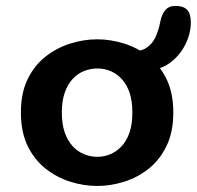

<svg xmlns="http://www.w3.org/2000/svg" viewBox="-20 -621 668 652"><path d="M310.5 10.5Q264.5 10.5 219 -3.8Q173.5 -18 135.2 -48Q97 -78 74 -125.2Q51 -172.5 51 -239Q51 -305.5 74 -352.5Q97 -399.5 135.2 -429.2Q173.5 -459 219 -473.2Q264.5 -487.5 310.5 -487.5Q355.5 -487.5 401.2 -473.2Q447 -459 484.8 -429.2Q522.5 -399.5 545.5 -352.5Q568.5 -305.5 568.5 -239Q568.5 -172.5 545.5 -125.2Q522.5 -78 484.8 -48Q447 -18 401.2 -3.8Q355.5 10.5 310.5 10.5ZM310.5 -88.5Q333.5 -88.5 354.5 -97.2Q375.5 -106 392.8 -124.2Q410 -142.5 419.8 -170.8Q429.5 -199 429.5 -239Q429.5 -278.5 419.8 -306.8Q410 -335 392.8 -353.2Q375.5 -371.5 354.5 -380Q333.5 -388.5 310.5 -388.5Q287.5 -388.5 265.8 -380Q244 -371.5 227 -353.2Q210 -335 200 -306.8Q190 -278.5 190 -239Q190 -199 200 -170.8Q210 -142.5 227 -124.2Q244 -106 265.8 -97.2Q287.5 -88.5 310.5 -88.5ZM478 -382.5Q453.5 -382.5 438.8 -387.5Q424 -392.5 420 -395Q411 -401 406 -408.8Q401 -416.5 401 -427.5Q401 -437 406.5 -441Q412 -445 420 -445Q455 -445 475.5 -457.5Q496 -470 507.2 -493.2Q518.5 -516.5 524.5 -548Q529 -571.5 541 -586.2Q553 -601 576.5 -601Q602 -601 615 -588.2Q628 -575.5 628 -544.5Q628 -507 609 -469.2Q590 -431.5 556.2 -407Q522.5 -382.5 478 -382.5Z"/></svg>

Font: Sono Monospace SemiBold
Style: Regular
Weight: 600
Designer: Tyler Finck
Foundry: Tyler Finck
Version: Version 2.112